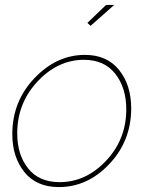

<svg xmlns="http://www.w3.org/2000/svg" viewBox="-20 -750 601 780"><path d="M348 -645 335 -657 411 -730H444ZM30 -205Q30 -338 120 -432.5Q210 -527 325 -527Q415 -527 464 -465.5Q513 -404 513 -310Q513 -178 424.5 -84Q336 10 219 10Q128 10 79 -51Q30 -112 30 -205ZM493 -306Q493 -393 448.5 -450Q404 -507 321 -507Q215 -507 132.5 -419Q50 -331 50 -208Q50 -121 94.5 -65.5Q139 -10 222 -10Q329 -10 411 -97Q493 -184 493 -306Z"/></svg>

Font: Raleway-v4020 Thin
Style: Italic
Weight: 250
Italic angle: -12°
Designer: Matt McInerney, Pablo Impallari, Rodrigo Fuenzalida
Foundry: Matt McInerney, Pablo Impallari, Rodrigo Fuenzalida
Version: Version 4.020;PS 004.020;hotconv 1.0.88;makeotf.lib2.5.64775